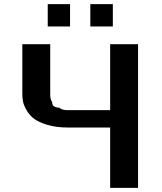

<svg xmlns="http://www.w3.org/2000/svg" viewBox="-20 -909 786 929"><path d="M211 -781V-889H319V-781ZM417 -781V-889H526V-781ZM88 -453V-695H223V-453Q223 -426 232 -416Q232 -388 267 -388Q279 -376 307 -376H513V-695H648V0H513V-292H309Q253 -292 210.5 -304.5Q168 -317 145.5 -334Q123 -351 109 -375Q95 -399 91.5 -417Q88 -435 88 -453Z"/></svg>

Font: Coval
Style: Bold
Weight: 700
Foundry: Context Ltd
Version: Version 001.000